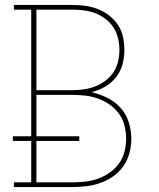

<svg xmlns="http://www.w3.org/2000/svg" viewBox="-20 -755 640 775"><path d="M36 0V-19H106V-186H32V-205H106V-716H36V-735H272Q298 -735 324 -731.5Q350 -728 374.5 -718.5Q399 -709 420.5 -692.5Q442 -676 456.5 -654Q471 -632 476.5 -606Q482 -580 482 -554Q482 -524 474.5 -495.5Q467 -467 448.5 -443.5Q430 -420 404 -405Q378 -390 350 -383Q383 -375 413.5 -360Q444 -345 466.5 -320Q489 -295 499.5 -262Q510 -229 510 -195Q510 -166 502.5 -137.5Q495 -109 478.5 -85Q462 -61 438 -44Q414 -27 386.5 -17Q359 -7 330 -3.5Q301 0 272 0ZM272 -391Q295 -391 319 -394.5Q343 -398 365 -406.5Q387 -415 406 -429.5Q425 -444 438 -463.5Q451 -483 456.5 -506.5Q462 -530 462 -554Q462 -577 456.5 -600.5Q451 -624 438 -644Q425 -664 406 -678.5Q387 -693 365 -701.5Q343 -710 319 -713Q295 -716 272 -716H127V-391ZM272 -19Q298 -19 324.5 -22Q351 -25 376 -34Q401 -43 423 -58.5Q445 -74 460.5 -95.5Q476 -117 482.5 -143Q489 -169 489 -196Q489 -222 482.5 -248Q476 -274 460.5 -295.5Q445 -317 423 -332.5Q401 -348 376 -357Q351 -366 324.5 -369Q298 -372 272 -372H127V-205H300V-186H127V-19Z"/></svg>

Font: Iosevka Slab Thin Extended
Style: Regular
Weight: 100
Width: 7
Monospace: yes
Designer: Belleve Invis
Foundry: Belleve Invis
Version: Version 11.1.1; ttfautohint (v1.8.3)